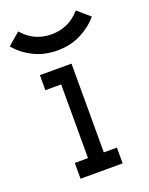

<svg xmlns="http://www.w3.org/2000/svg" viewBox="-161 -751 635 820"><g transform="rotate(-20 156.5 -341.0)"><path d="M342.8 -634.3Q310.1 -595.7 262.9 -572Q215.8 -548.3 156.2 -548.3Q96.7 -548.3 49.3 -572Q2 -595.7 -30.3 -634.3L25.4 -682.1Q77.6 -621.6 156.2 -621.6Q234.9 -621.6 287.1 -682.1ZM120.6 -406.7H48.8V-475.1H192.4V-71.8H252V0H60.5V-71.8H120.6Z"/></g></svg>

Font: Eligible
Style: Regular
Weight: 500
Version: Version 1.1